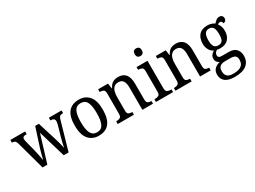

<svg xmlns="http://www.w3.org/2000/svg" viewBox="-54 -1549 3430 2579"><g transform="rotate(-30 1661.0 -259.5)"><path d="M70 -441Q60 -473 45.5 -483.5Q31 -494 4 -494H1V-536H230V-494H220Q193 -494 179 -485.5Q165 -477 165 -452Q165 -444 167 -432.5Q169 -421 172 -409L215 -240Q221 -216 227 -186.5Q233 -157 238.5 -130Q244 -103 247 -87H250Q254 -111 265 -153Q276 -195 287 -231L384 -533H441L533 -237Q540 -214 548 -185.5Q556 -157 562.5 -130Q569 -103 572 -87H574Q578 -111 587 -148.5Q596 -186 609 -234L655 -395Q658 -408 660.5 -422.5Q663 -437 663 -445Q663 -494 604 -494H598V-536H795V-494H783Q756 -494 741.5 -480Q727 -466 714 -416L595 0H519L394 -421L265 0H191Z M1062 10Q962 10 904 -59Q846 -128 846 -269Q846 -409 901.5 -477.5Q957 -546 1065 -546Q1166 -546 1223.5 -477.5Q1281 -409 1281 -269Q1281 -128 1225.5 -59Q1170 10 1062 10ZM1064 -42Q1132 -42 1159.5 -99.5Q1187 -157 1187 -269Q1187 -381 1159.5 -437Q1132 -493 1063 -493Q996 -493 968 -437Q940 -381 940 -269Q940 -157 968.5 -99.5Q997 -42 1064 -42Z M1357 0V-42H1365Q1396 -42 1418 -54Q1440 -66 1440 -114V-426Q1440 -471 1418.5 -482.5Q1397 -494 1367 -494H1362V-536H1515L1527 -455H1532Q1559 -509 1594 -527.5Q1629 -546 1676 -546Q1749 -546 1789.5 -499Q1830 -452 1830 -350V-114Q1830 -66 1849 -54Q1868 -42 1899 -42H1904V0H1739V-346Q1739 -410 1717 -446.5Q1695 -483 1642 -483Q1600 -483 1575.5 -460Q1551 -437 1541 -400Q1531 -363 1531 -320V-109Q1531 -64 1552 -53Q1573 -42 1603 -42H1608V0Z M2078 -638Q2055 -638 2039.5 -651.5Q2024 -665 2024 -698Q2024 -732 2039.5 -745Q2055 -758 2078 -758Q2101 -758 2117 -745Q2133 -732 2133 -698Q2133 -665 2117 -651.5Q2101 -638 2078 -638ZM1950 0V-42H1962Q1993 -42 2015 -53.5Q2037 -65 2037 -109V-426Q2037 -470 2016 -482Q1995 -494 1964 -494H1958V-536H2128V-114Q2128 -67 2149.5 -54.5Q2171 -42 2203 -42H2215V0Z M2252 0V-42H2260Q2291 -42 2313 -54Q2335 -66 2335 -114V-426Q2335 -471 2313.5 -482.5Q2292 -494 2262 -494H2257V-536H2410L2422 -455H2427Q2454 -509 2489 -527.5Q2524 -546 2571 -546Q2644 -546 2684.5 -499Q2725 -452 2725 -350V-114Q2725 -66 2744 -54Q2763 -42 2794 -42H2799V0H2634V-346Q2634 -410 2612 -446.5Q2590 -483 2537 -483Q2495 -483 2470.5 -460Q2446 -437 2436 -400Q2426 -363 2426 -320V-109Q2426 -64 2447 -53Q2468 -42 2498 -42H2503V0Z M3038 239Q2940 239 2892 200.5Q2844 162 2844 94Q2844 35 2879 3.5Q2914 -28 2960 -37Q2940 -46 2923.5 -65Q2907 -84 2907 -117Q2907 -147 2923 -169Q2939 -191 2969 -210Q2929 -228 2906.5 -269.5Q2884 -311 2884 -361Q2884 -447 2928 -496.5Q2972 -546 3061 -546Q3094 -546 3123 -536Q3152 -526 3167 -513Q3180 -527 3203 -547Q3226 -567 3258 -567Q3285 -567 3298.5 -551.5Q3312 -536 3312 -515Q3312 -494 3300 -478.5Q3288 -463 3263 -463Q3263 -476 3255.5 -488Q3248 -500 3231 -500Q3219 -500 3210 -496Q3201 -492 3192 -486Q3208 -465 3219 -437Q3230 -409 3230 -365Q3230 -290 3188 -241Q3146 -192 3061 -192Q3049 -192 3034 -193.5Q3019 -195 3009 -197Q2993 -188 2981 -172.5Q2969 -157 2969 -134Q2969 -114 2981.5 -103.5Q2994 -93 3028 -93H3130Q3213 -93 3248.5 -51Q3284 -9 3284 53Q3284 139 3224 189Q3164 239 3038 239ZM3058 -239Q3104 -239 3122.5 -269Q3141 -299 3141 -365Q3141 -433 3122 -465.5Q3103 -498 3057 -498Q3013 -498 2993 -464.5Q2973 -431 2973 -364Q2973 -300 2993 -269.5Q3013 -239 3058 -239ZM3040 191Q3105 191 3141 175Q3177 159 3191.5 131.5Q3206 104 3206 69Q3206 24 3182 7Q3158 -10 3113 -10H3021Q2996 -10 2973 -2Q2950 6 2935.5 27Q2921 48 2921 87Q2921 132 2946.5 161.5Q2972 191 3040 191Z"/></g></svg>

Font: Noto Serif Hebrew SemiCondensed
Style: Regular
Weight: 400
Width: 4
Designer: Monotype Design Team
Foundry: Monotype Imaging Inc.
Version: Version 2.004; ttfautohint (v1.8.4.7-5d5b)